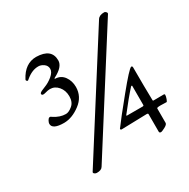

<svg xmlns="http://www.w3.org/2000/svg" viewBox="-155 -797 950 965"><g transform="rotate(-30 320.5 -314.5)"><path d="M562 -103V-19Q562 -9.8 543.5 0Q524.9 9.8 519 9.8Q510.3 9.8 509.8 2V-100.1Q509.8 -105 501 -105L355 -101.1Q348.1 -101.1 348.1 -107.9L349.1 -108.9Q378.9 -149.9 459.5 -248.5Q540 -347.2 553.2 -350.1H554.2Q560.1 -350.1 560.1 -341.8Q560.1 -224.6 562 -150.9Q562 -147 564.9 -147H583Q607.9 -147 619.6 -147.5Q631.3 -147.9 630.9 -143.1Q630.9 -133.3 626 -120.1Q621.1 -106.9 618.2 -106.9L584 -107.9Q562 -107.9 562 -103ZM502 -147.9Q509.8 -147.9 509.8 -152.8V-264.2Q509.8 -266.1 507.8 -266.1Q505.9 -266.1 503.9 -265.1Q464.8 -222.2 411.1 -152.8Q408.2 -147.9 411.1 -147.9ZM121.1 11.2 533.2 -638.2Q544.4 -655.3 571.8 -654.8Q578.1 -654.8 583 -648.9Q587.9 -643.1 585 -638.2L172.9 11.2Q164.1 26.4 137.2 25.9Q131.3 25.9 125.5 22Q120.1 18.1 120.1 15.1Q120.1 12.2 121.1 11.2ZM121.1 -273.9Q53.2 -273.9 53.2 -307.1Q53.2 -314 59.1 -324.7Q69.3 -343.3 84 -330.1Q117.2 -308.1 150.9 -308.1Q168 -308.1 189 -325.7Q210 -342.8 210 -377Q210 -411.1 190.4 -434.1Q170.9 -457 143.1 -457Q131.8 -457 114.7 -452.1Q97.7 -447.3 93.8 -453.1Q89.8 -459 95.7 -464.4Q101.6 -469.7 126 -479Q150.9 -488.3 173.3 -506.8Q195.8 -525.9 195.8 -544.4Q195.8 -563 180.2 -574.2Q164.1 -585.4 148.9 -585Q112.8 -585 77.1 -555.2Q70.3 -548.3 66.9 -548.8Q58.1 -553.7 61 -560.1Q98.1 -631.8 164.1 -631.8Q252 -629.9 252 -561Q252 -523.9 192.9 -494.1Q189.9 -492.2 189.9 -490.7Q189.9 -489.3 192.9 -488.8Q225.1 -487.8 243.7 -461.9Q262.2 -436 262.2 -400.9Q261.7 -344.7 214.8 -309.6Q168 -274.4 121.1 -273.9Z"/></g></svg>

Font: EBGaramond
Style: Regular
Weight: 400
Version: Version 000.012g